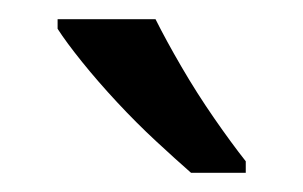

<svg xmlns="http://www.w3.org/2000/svg" viewBox="-20 -786 316 200"><path d="M142 -766Q153 -744 169 -716.5Q185 -689 203 -663Q221 -637 236 -618V-606H179Q163 -620 142.5 -639Q122 -658 102 -679.5Q82 -701 65.5 -721.5Q49 -742 40 -756V-766Z"/></svg>

Font: Noto Sans Thai SemiCondensed
Style: Regular
Weight: 400
Width: 4
Designer: Monotype Design Team
Foundry: Monotype Imaging Inc.
Version: Version 2.001